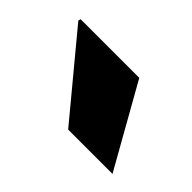

<svg xmlns="http://www.w3.org/2000/svg" viewBox="-46 -805 294 294"><g transform="rotate(45 101.5 -657.5)"><path d="M203 -591H107L0 -720L1 -724H128Z"/></g></svg>

Font: Archivo SemiCondensed
Style: Bold
Weight: 680
Width: 4
Designer: Hector Gatti
Foundry: Omnibus-Type
Version: Version 2.001; ttfautohint (v1.8.3)